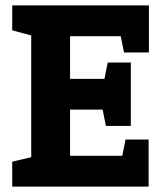

<svg xmlns="http://www.w3.org/2000/svg" viewBox="-20 -687 593 707"><path d="M95 -667H528.3V-553.7H238V-396.7H461.7V-283.3H238V-113.3H527.3V0H95ZM25 -667H105L124.3 -548.7L25 -575.3ZM25 0V-91.7L125 -115L105 0ZM527.3 -173.3V0H407.3L442.3 -173.3ZM528.3 -493.7H436.7L401.7 -667H528.3ZM461.7 -456.7V-283.3H341.7L376.7 -456.7ZM461.7 -223.3H370L335 -396.7H461.7Z"/></svg>

Font: Epunda Slab Light
Style: Regular
Weight: 300
Designer: Simon Atzbach
Foundry: typofactur
Version: Version 1.102